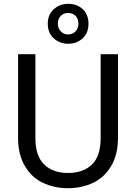

<svg xmlns="http://www.w3.org/2000/svg" viewBox="-20 -982 715 1009"><path d="M75 -697C75 -697 75 -257 75 -257C75 -257 75 -257 75 -257C75 -199 87 -150 110 -111C133 -71 164 -41 204 -22C243 -3 288 7 337 7C337 7 337 7 337 7C386 7 431 -3 471 -22C510 -41 542 -71 565 -111C588 -150 600 -199 600 -257C600 -257 600 -697 600 -697C600 -697 509 -697 509 -697C509 -697 509 -256 509 -256C509 -256 509 -256 509 -256C509 -194 494 -148 464 -118C433 -88 391 -73 338 -73C338 -73 338 -73 338 -73C284 -73 242 -88 212 -118C181 -148 166 -194 166 -256C166 -256 166 -697 166 -697C166 -697 75 -697 75 -697ZM445 -857C445 -857 445 -857 445 -857C445 -889 435 -915 415 -934C394 -953 369 -962 338 -962C338 -962 338 -962 338 -962C308 -962 283 -952 262 -933C241 -914 231 -888 231 -857C231 -857 231 -857 231 -857C231 -826 241 -800 262 -781C283 -762 308 -752 338 -752C338 -752 338 -752 338 -752C369 -752 394 -762 415 -781C435 -800 445 -825 445 -857ZM392 -858C392 -858 392 -858 392 -858C392 -841 387 -828 377 -817C366 -806 353 -801 338 -801C338 -801 338 -801 338 -801C323 -801 310 -806 300 -817C289 -828 284 -841 284 -858C284 -858 284 -858 284 -858C284 -875 289 -888 300 -899C310 -909 323 -914 338 -914C338 -914 338 -914 338 -914C353 -914 366 -909 377 -899C387 -888 392 -875 392 -858Z"/></svg>

Font: Girnar Poppins
Style: Regular
Weight: 500
Designer: Ninad Kale (Devanagari), Jonny Pinhorn (Latin)
Foundry: Indian Type Foundry
Version: ""